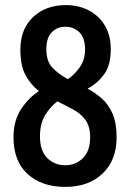

<svg xmlns="http://www.w3.org/2000/svg" viewBox="-20 -727 510 754"><path d="M236 7Q144 7 88.5 -43.5Q33 -94 33 -188Q33 -254 63.5 -299.5Q94 -345 133 -369Q102 -393 81 -430.5Q60 -468 60 -532Q60 -613 110 -660Q160 -707 239 -707Q289 -707 329 -686Q369 -665 392 -626.5Q415 -588 415 -534Q415 -470 388.5 -434.5Q362 -399 324 -379Q354 -363 380 -340Q406 -317 422 -280.5Q438 -244 438 -188Q438 -98 383 -45.5Q328 7 236 7ZM162 -533Q162 -486 186.5 -460.5Q211 -435 247 -416Q276 -437 295 -465.5Q314 -494 314 -533Q314 -579 291.5 -600.5Q269 -622 237 -622Q205 -622 183.5 -600.5Q162 -579 162 -533ZM137 -191Q137 -135 165.5 -106.5Q194 -78 236 -78Q277 -78 305.5 -106Q334 -134 334 -188Q334 -231 315.5 -256Q297 -281 267.5 -297Q238 -313 205 -329Q176 -306 156.5 -273.5Q137 -241 137 -191Z"/></svg>

Font: Asap Condensed Medium
Style: Regular
Weight: 500
Width: 3
Designer: Pablo Cosgaya
Foundry: Omnibus-Type
Version: Version 3.001; ttfautohint (v1.8.4.7-5d5b)